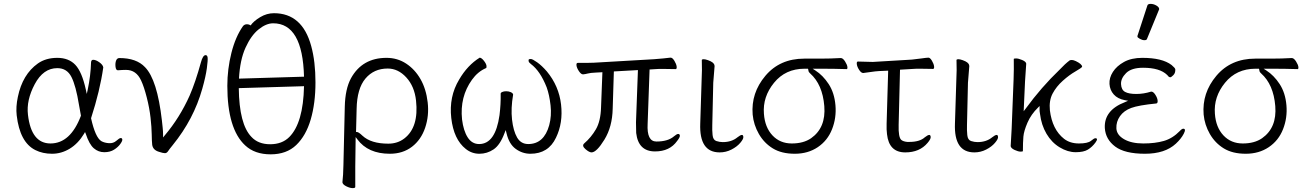

<svg xmlns="http://www.w3.org/2000/svg" viewBox="-20 -779 6732 989"><path d="M512 -432Q495 -312 449 -170Q471 -71 502 -52Q518 -43 541 -41.5Q564 -40 579.5 -54Q595 -68 602 -68Q609 -68 610 -60.5Q611 -53 599.5 -37Q588 -21 567.5 -8Q547 5 517 5Q487 5 463.5 -15Q440 -35 422 -89L418 -99L413 -90Q382 -39 339 -13Q296 13 248 13Q200 13 162 -6Q82 -46 66 -185Q61 -229 72 -280Q96 -396 175 -452Q216 -481 275 -481Q334 -481 368 -445Q402 -409 422 -318L427 -295L432 -318Q447 -389 449 -458Q450 -471 460 -471Q474 -471 492 -458Q510 -445 512 -432ZM240 -40Q343 -40 397 -183Q392 -210 387 -238Q371 -337 348 -382.5Q325 -428 275 -428Q203 -428 159 -345.5Q115 -263 124 -188Q141 -40 240 -40Z M707 -364Q682 -419 629 -419Q610 -419 588 -417H587Q577 -417 575 -435.5Q573 -454 578 -467Q583 -480 595 -480Q683 -480 727 -433Q790 -369 814 -158L818 -121Q820 -103 820 -85V-71L829 -82Q906 -173 957 -287Q987 -356 1015 -458Q1025 -495 1039 -495Q1048 -495 1049.5 -482Q1051 -469 1045.5 -427.5Q1040 -386 1022 -322Q978 -165 870 -32Q852 -10 845.5 0Q839 10 829.5 10Q820 10 799 3Q768 -6 764 -33Q762 -51 761.5 -87Q761 -123 755.5 -172.5Q750 -222 736 -277Q722 -332 707 -364Z M1271 -648Q1286 -670 1320 -690.5Q1354 -711 1391 -711Q1537 -711 1583 -542Q1605 -462 1605 -354.5Q1605 -247 1580.5 -163.5Q1556 -80 1506 -32Q1456 16 1374 16Q1292 16 1243 -30Q1151 -115 1151 -337Q1151 -423 1172 -506.5Q1193 -590 1232 -645Q1240 -654 1251.5 -654Q1263 -654 1271 -648ZM1546 -384Q1539 -659 1387 -659Q1351 -659 1312 -627.5Q1273 -596 1244.5 -533Q1216 -470 1211 -374ZM1210 -325Q1212 -139 1275 -74Q1310 -36 1371.5 -36Q1433 -36 1470 -73Q1542 -145 1546 -335Z M1810 79V184Q1810 190 1796.5 190Q1783 190 1764.5 181Q1746 172 1744 161V158Q1748 125 1749 71L1756 -229Q1758 -321 1788 -376Q1846 -481 1971 -481Q2027 -481 2072 -451.5Q2117 -422 2146 -371.5Q2175 -321 2183 -252Q2191 -183 2170 -121Q2149 -59 2102 -23Q2055 13 1988 13Q1876 13 1821 -61L1812 -73ZM1819 -99Q1827 -99 1847 -80Q1891 -39 1980 -39Q2028 -39 2063 -66Q2138 -124 2123 -261Q2115 -334 2073 -380Q2031 -426 1977 -426Q1906 -426 1862.5 -374.5Q1819 -323 1817 -218L1814 -99Z M2411 -368Q2348 -280 2360 -164Q2367 -106 2389 -71.5Q2411 -37 2448 -37Q2532 -37 2553 -186Q2560 -243 2559 -294V-295Q2558 -301 2566.5 -305Q2575 -309 2587.5 -309Q2600 -309 2610.5 -304.5Q2621 -300 2623 -293V-291Q2611 -221 2617.5 -163Q2624 -105 2643.5 -71Q2663 -37 2701 -37Q2782 -37 2809 -134Q2822 -182 2816 -236Q2810 -290 2796 -329Q2763 -413 2715 -449Q2704 -457 2703 -464Q2702 -471 2704 -473Q2706 -475 2714.5 -475Q2723 -475 2747 -458Q2771 -441 2797 -411Q2859 -336 2870 -241Q2881 -146 2844 -70Q2805 13 2712 13Q2671 13 2636.5 -12Q2602 -37 2589 -93L2585 -109L2579 -94Q2556 -32 2522.5 -9.5Q2489 13 2449.5 13Q2410 13 2379 -12Q2317 -61 2304.5 -171Q2292 -281 2345 -369Q2388 -443 2451 -482Q2461 -481 2473 -465.5Q2485 -450 2486 -439.5Q2487 -429 2483 -428Q2441 -410 2411 -368Z M3316 -141Q3311 -50 3361 -50Q3421 -50 3452 -77Q3466 -89 3473.5 -89Q3481 -89 3482 -80.5Q3483 -72 3468 -53Q3430 1 3354 1Q3268 1 3257 -94Q3256 -109 3256 -149L3266 -418L3142 -411L3136 -219Q3134 -126 3093.5 -60Q3053 6 3027 6Q3015 6 2995.5 -11Q2976 -28 2989 -40Q3025 -71 3049.5 -113Q3074 -155 3076 -226L3083 -407L3047 -405Q3022 -404 3008.5 -400.5Q2995 -397 2984 -396H2983Q2973 -396 2962 -412.5Q2951 -429 2949.5 -442Q2948 -455 2956 -455H2999Q3025 -455 3039 -456L3349 -474Q3372 -476 3396 -478Q3420 -480 3432 -482H3435Q3444 -482 3454 -465.5Q3464 -449 3465.5 -436Q3467 -423 3460 -423L3396 -424H3376Q3366 -424 3357 -423L3326 -421ZM3257 -94Q3257 -94 3257 -95Z M3687 6Q3581 6 3587 -143L3594 -364Q3597 -418 3595 -470Q3596 -474 3604.5 -474Q3613 -474 3627 -469Q3658 -458 3660 -443V-442L3661 -440L3654 -353L3649 -135Q3648 -109 3650.5 -83.5Q3653 -58 3670 -52.5Q3687 -47 3703 -47Q3749 -47 3779 -72Q3794 -84 3802 -84Q3808 -84 3809 -73.5Q3810 -63 3793 -43Q3776 -23 3747.5 -8.5Q3719 6 3687 6Z M4341 -423Q4274 -425 4214 -425H4166L4180 -416Q4219 -391 4248.5 -346Q4278 -301 4283.5 -236.5Q4289 -172 4266 -113.5Q4243 -55 4192.5 -21Q4142 13 4074 13Q4006 13 3961 -14.5Q3916 -42 3889 -89Q3862 -136 3857 -189Q3848 -300 3922.5 -388.5Q3997 -477 4123 -477H4205Q4259 -477 4310 -480H4311Q4322 -480 4333 -462.5Q4344 -445 4345 -434Q4346 -423 4341 -423ZM4142 -425H4124Q4026 -425 3967 -352.5Q3908 -280 3915 -193Q3920 -123 3959 -81.5Q3998 -40 4058.5 -40Q4119 -40 4158 -67Q4235 -121 4226 -232.5Q4217 -344 4153 -401Q4144 -409 4144 -417V-418Z M4786 -424 4721 -425H4701Q4691 -425 4683 -424L4616 -420L4609 -136Q4607 -71 4623 -58Q4633 -50 4653 -48H4664Q4718 -48 4744 -72Q4759 -84 4767 -84Q4773 -84 4774 -73.5Q4775 -63 4758 -43Q4717 6 4643 6Q4559 6 4549 -88Q4546 -110 4547 -142L4555 -415L4509 -413Q4490 -412 4464 -408Q4438 -404 4427 -403H4426Q4416 -403 4405.5 -419Q4395 -435 4393.5 -448.5Q4392 -462 4399 -462L4476 -460L4677 -472Q4699 -474 4726.5 -478Q4754 -482 4762.5 -482Q4771 -482 4780.5 -466Q4790 -450 4791.5 -437Q4793 -424 4786 -424ZM4744 -72ZM4683 -424H4682Z M4999 6Q4893 6 4899 -143L4906 -364Q4909 -418 4907 -470Q4908 -474 4916.5 -474Q4925 -474 4939 -469Q4970 -458 4972 -443V-442L4973 -440L4966 -353L4961 -135Q4960 -109 4962.5 -83.5Q4965 -58 4982 -52.5Q4999 -47 5015 -47Q5061 -47 5091 -72Q5106 -84 5114 -84Q5120 -84 5121 -73.5Q5122 -63 5105 -43Q5088 -23 5059.5 -8.5Q5031 6 4999 6Z M5186 -26 5191 -115 5201 -369Q5203 -422 5202 -475Q5202 -478 5214 -478Q5226 -478 5245 -470Q5264 -462 5266 -452V-449Q5263 -414 5260 -360L5253 -206L5263 -219Q5344 -330 5438 -420Q5466 -450 5490 -468Q5494 -470 5501.5 -470Q5509 -470 5522 -464Q5553 -449 5554 -436V-435Q5551 -429 5519.5 -411Q5488 -393 5454.5 -363Q5421 -333 5402 -297Q5383 -261 5388 -211Q5400 -112 5461 -64Q5492 -40 5537.5 -40Q5583 -40 5599.5 -53.5Q5616 -67 5622 -67Q5639 -67 5622.5 -44.5Q5606 -22 5584 -8.5Q5562 5 5521 5Q5480 5 5438.5 -20Q5397 -45 5370.5 -90Q5344 -135 5337 -193L5335 -207V-233L5327 -225Q5291 -190 5272.5 -147Q5254 -104 5251.5 -75Q5249 -46 5249 -1Q5249 2 5237 2Q5225 2 5206.5 -6.5Q5188 -15 5186 -26Z M5890 -750Q5892 -759 5907 -759Q5922 -759 5936.5 -750.5Q5951 -742 5951 -732Q5951 -730 5950 -729L5888 -578Q5886 -572 5875 -572Q5864 -572 5851.5 -579Q5839 -586 5839 -590V-594ZM5909 -307H5911Q5921 -307 5931.5 -290.5Q5942 -274 5943 -260.5Q5944 -247 5936 -246Q5845 -237 5807 -223Q5769 -209 5749 -180.5Q5729 -152 5730.5 -118Q5732 -84 5770 -62Q5808 -40 5869 -40Q5930 -40 5975 -53Q6020 -66 6057 -104Q6068 -116 6075 -116Q6091 -116 6077.5 -90Q6064 -64 6037 -39Q5981 13 5877.5 13Q5774 13 5724.5 -24Q5675 -61 5671 -119Q5666 -211 5775 -253L5791 -260L5774 -263Q5737 -270 5717 -292.5Q5697 -315 5695 -346.5Q5693 -378 5712.5 -408.5Q5732 -439 5770 -460Q5808 -481 5864 -481Q5967 -481 6015 -444Q6033 -429 6034 -422Q6035 -403 6024 -392Q6013 -381 6008.5 -381Q6004 -381 6000 -384L5992 -393Q5954 -430 5868 -430Q5808 -430 5780.5 -402.5Q5753 -375 5754.5 -345.5Q5756 -316 5775.5 -305.5Q5795 -295 5833 -295Q5871 -295 5909 -307Z M6664 -423Q6597 -425 6537 -425H6489L6503 -416Q6542 -391 6571.5 -346Q6601 -301 6606.5 -236.5Q6612 -172 6589 -113.5Q6566 -55 6515.5 -21Q6465 13 6397 13Q6329 13 6284 -14.5Q6239 -42 6212 -89Q6185 -136 6180 -189Q6171 -300 6245.5 -388.5Q6320 -477 6446 -477H6528Q6582 -477 6633 -480H6634Q6645 -480 6656 -462.5Q6667 -445 6668 -434Q6669 -423 6664 -423ZM6465 -425H6447Q6349 -425 6290 -352.5Q6231 -280 6238 -193Q6243 -123 6282 -81.5Q6321 -40 6381.5 -40Q6442 -40 6481 -67Q6558 -121 6549 -232.5Q6540 -344 6476 -401Q6467 -409 6467 -417V-418Z"/></svg>

Font: ToneOZ-Pinyin-WenKai-Light
Style: Light
Weight: 300
Designer: Fontworks Inc.
Foundry: ToneOZ
Version: Version 0.240331